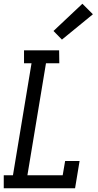

<svg xmlns="http://www.w3.org/2000/svg" viewBox="-29 -1003 524 1023"><path d="M-9 0V-69H40L139 -666H99V-735H286L287 -666H216L117 -69H305L318 -145H395L371 0ZM301 -792 256 -838 410 -983 466 -927Z"/></svg>

Font: Iosevka QP
Style: Italic
Weight: 400
Italic angle: -9°
Designer: Belleve Invis
Foundry: Belleve Invis
Version: Version 20.0.0; ttfautohint (v1.8.4)